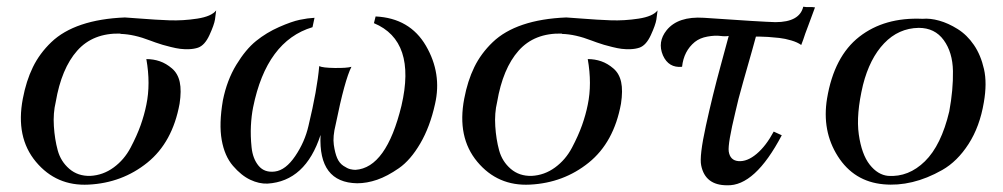

<svg xmlns="http://www.w3.org/2000/svg" viewBox="-20 -533 2988 572"><path d="M624 -502Q623 -491 620.5 -475Q618 -459 604 -428.5Q590 -398 570 -391Q558 -387 543.5 -386.5Q529 -386 517 -387.5Q505 -389 489 -393Q473 -397 464.5 -399.5Q456 -402 443 -406.5Q430 -411 428 -412Q379 -431 339 -432V-433Q257 -435 210 -382Q163 -329 146 -229Q138 -196 140.5 -157Q143 -118 152 -85Q161 -52 186.5 -30Q212 -8 249 -9Q287 -11 318.5 -34Q350 -57 369 -93Q388 -129 399 -160Q410 -191 416 -221Q429 -283 416 -357Q437 -357 456 -350.5Q475 -344 492.5 -329Q510 -314 515.5 -288.5Q521 -263 515 -224Q494 -109 419 -48.5Q344 12 244 17Q148 22 87 -51Q26 -124 48 -239Q58 -292 78 -333Q98 -374 133 -407.5Q168 -441 223 -459.5Q278 -478 352 -481Q357 -481 400.5 -477.5Q444 -474 484.5 -472.5Q525 -471 567.5 -477.5Q610 -484 624 -502Z M1276 -223Q1261 -155 1232 -105.5Q1203 -56 1168.5 -32Q1134 -8 1103.5 2.5Q1073 13 1044 13Q928 11 935 -131Q890 7 777 14Q752 15 725.5 2.5Q699 -10 674 -39Q649 -68 640.5 -116Q632 -164 644 -234Q656 -294 684 -340Q712 -386 743 -411Q774 -436 811.5 -452.5Q849 -469 873 -474Q897 -479 917 -480L911 -452Q774 -411 734 -213Q729 -188 727.5 -158Q726 -128 729.5 -94Q733 -60 750.5 -39Q768 -18 799 -22Q831 -26 859.5 -68Q888 -110 899 -158Q925 -266 931 -336Q941 -331 977 -330.5Q1013 -330 1027 -334Q1007 -295 980 -162Q971 -126 974.5 -101.5Q978 -77 984.5 -62Q991 -47 1003 -39Q1015 -31 1023.5 -29Q1032 -27 1039 -27Q1131 -33 1176 -218Q1221 -411 1094 -464L1099 -484Q1201 -479 1249 -396.5Q1297 -314 1276 -223Z M1939 -502Q1938 -491 1935.5 -475Q1933 -459 1919 -428.5Q1905 -398 1885 -391Q1873 -387 1858.5 -386.5Q1844 -386 1832 -387.5Q1820 -389 1804 -393Q1788 -397 1779.5 -399.5Q1771 -402 1758 -406.5Q1745 -411 1743 -412Q1694 -431 1654 -432V-433Q1572 -435 1525 -382Q1478 -329 1461 -229Q1453 -196 1455.5 -157Q1458 -118 1467 -85Q1476 -52 1501.5 -30Q1527 -8 1564 -9Q1602 -11 1633.5 -34Q1665 -57 1684 -93Q1703 -129 1714 -160Q1725 -191 1731 -221Q1744 -283 1731 -357Q1752 -357 1771 -350.5Q1790 -344 1807.5 -329Q1825 -314 1830.5 -288.5Q1836 -263 1830 -224Q1809 -109 1734 -48.5Q1659 12 1559 17Q1463 22 1402 -51Q1341 -124 1363 -239Q1373 -292 1393 -333Q1413 -374 1448 -407.5Q1483 -441 1538 -459.5Q1593 -478 1667 -481Q1672 -481 1715.5 -477.5Q1759 -474 1799.5 -472.5Q1840 -471 1882.5 -477.5Q1925 -484 1939 -502Z M2408 -511Q2405 -504 2401 -492Q2397 -480 2387.5 -455.5Q2378 -431 2373 -415L2367 -399Q2356 -407 2337.5 -412.5Q2319 -418 2301.5 -420Q2284 -422 2268 -423Q2252 -424 2242 -424H2232Q2232 -423 2221 -384Q2210 -345 2194 -289Q2178 -233 2171 -200Q2148 -105 2151 -82Q2155 -55 2180 -53Q2206 -51 2234 -74.5Q2262 -98 2285 -141L2309 -130Q2229 22 2146 19Q2081 19 2069 -40Q2063 -67 2083 -158.5Q2103 -250 2127 -337.5Q2151 -425 2151 -426Q2141 -424 2125.5 -426Q2110 -428 2087.5 -424Q2065 -420 2050 -408Q2017 -381 2012 -334Q1972 -330 1955 -368Q1938 -408 1966 -443Q2000 -485 2077 -480Q2250 -468 2290 -467Q2362 -467 2373 -513L2382 -512Q2391 -512 2399 -512Z M2911 -228Q2899 -156 2865.5 -104Q2832 -52 2787 -26.5Q2742 -1 2698 9.5Q2654 20 2612 16Q2524 8 2476 -67.5Q2428 -143 2444 -240Q2465 -365 2540 -423.5Q2615 -482 2728 -477H2729Q2751 -479 2778 -471.5Q2805 -464 2833 -446.5Q2861 -429 2881.5 -399Q2902 -369 2911.5 -327Q2921 -285 2911 -228ZM2808 -201Q2820 -266 2819 -321.5Q2818 -377 2791.5 -413.5Q2765 -450 2717 -450Q2657 -449 2614 -404Q2571 -359 2551 -280Q2530 -192 2538.5 -132.5Q2547 -73 2571 -42.5Q2595 -12 2626 -9Q2687 -5 2735.5 -52.5Q2784 -100 2808 -201Z"/></svg>

Font: GFS Artemisia
Style: Italic
Weight: 400
Italic angle: -12°
Designer: Takis Katsoulidis and George D. Matthiopoulos
Foundry: George Matthiopoulos and Takis Katsoulidis
Version: Version 1.0